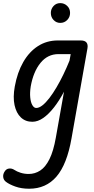

<svg xmlns="http://www.w3.org/2000/svg" viewBox="-51 -754 586 1203"><path d="M131.5 428.5Q83.5 428.5 45.5 415Q7.5 401.5 -14 385Q-29 373.5 -31 354.8Q-33 336 -20.5 318.5Q-11 304 6 302Q23 300 39 310.5Q54.5 321 78.2 328.5Q102 336 129 336Q168 336 201 314.5Q234 293 259 243Q284 193 299 107.5L350 -179.5Q321 -124.5 288 -82Q255 -39.5 220.5 -15.2Q186 9 151.5 9Q108.5 9 79.8 -18.2Q51 -45.5 40.2 -95.2Q29.5 -145 41.5 -211.5Q57.5 -300.5 94.8 -365.2Q132 -430 187 -465.2Q242 -500.5 311 -500.5H454.5Q480.5 -500.5 490.8 -487.8Q501 -475 497 -451.5L397 113.5Q368.5 276 303 352.2Q237.5 428.5 131.5 428.5ZM176 -77.5Q194 -77.5 215 -94Q236 -110.5 258.5 -139.8Q281 -169 303.2 -206.8Q325.5 -244.5 346.2 -287.5Q367 -330.5 384.5 -374L392 -415H315.5Q247.5 -415 202.8 -360Q158 -305 141.5 -212.5Q135.5 -173.5 138.5 -143Q141.5 -112.5 151.8 -95Q162 -77.5 176 -77.5ZM326.5 -610.5Q302 -610.5 284.8 -628.5Q267.5 -646.5 267.5 -673Q267.5 -697.5 284.2 -716Q301 -734.5 326.5 -734.5Q351.5 -734.5 369.8 -717.2Q388 -700 388 -673Q388 -647 370.2 -628.8Q352.5 -610.5 326.5 -610.5Z"/></svg>

Font: Edu AU VIC WA NT Pre Medium
Style: Regular
Weight: 500
Designer: Tina and Corey Anderson, Eben Sorkin, Mirko Velimirovic
Foundry: Google for Education
Version: Version 1.001